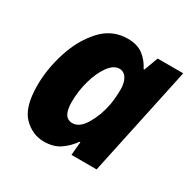

<svg xmlns="http://www.w3.org/2000/svg" viewBox="-131 -691 834 833"><g transform="rotate(30 285.5 -274.5)"><path d="M255 -121Q207 -121 207 -199Q207 -253 221.5 -305.5Q236 -358 261 -393Q286 -428 315 -428Q338 -428 351 -407Q364 -386 364 -353Q364 -316 358 -277Q347 -217 319 -169Q291 -121 255 -121ZM188 10Q235 10 267 -11.5Q299 -33 323 -67H327L321 0H447L564 -549H436L410 -479H406Q388 -515 358.5 -537Q329 -559 282 -559Q204 -559 150.5 -500.5Q97 -442 69.5 -356Q42 -270 42 -188Q42 -79 86 -34.5Q130 10 188 10Z"/></g></svg>

Font: Noto Sans Display Extra
Style: Italic
Weight: 800
Italic angle: -12°
Designer: Monotype Design Team
Foundry: Monotype Imaging Inc.
Version: Version 1.900